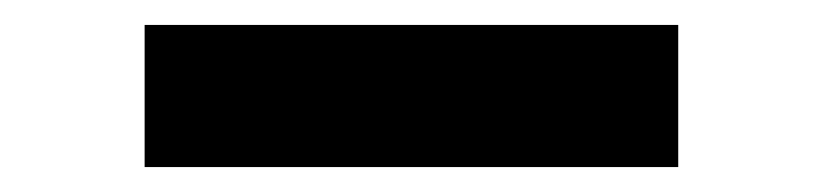

<svg xmlns="http://www.w3.org/2000/svg" viewBox="-20 53 660 154"><path d="M96 73V187H524V73Z"/></svg>

Font: RazerF5
Style: Bold
Weight: 700
Foundry: Razer Inc.
Version: Version 1.000;PS 001.001;hotconv 1.0.56